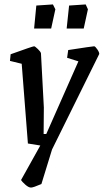

<svg xmlns="http://www.w3.org/2000/svg" viewBox="-20 -666 468 867"><path d="M428 -422 215 9 167 165Q130 181 120 181Q109 181 94 167.5Q79 154 75 147L162 -9L106 -18L78 -378L25 -391L28 -421Q128 -457 134 -457Q138 -457 151 -444.5Q164 -432 165 -425L178 -181L177 -61H189L334 -389L283 -405L288 -440Q398 -457 405 -457Q410 -457 419.5 -443Q429 -429 428 -422ZM144 -641 219 -646 230 -624 211 -537H134ZM292 -641 367 -646 377 -624 358 -537H281Z"/></svg>

Font: Grenze
Style: Italic
Weight: 400
Italic angle: -10°
Designer: Renata Polastri
Foundry: Omnibus-Type
Version: Version 1.002; ttfautohint (v1.8)